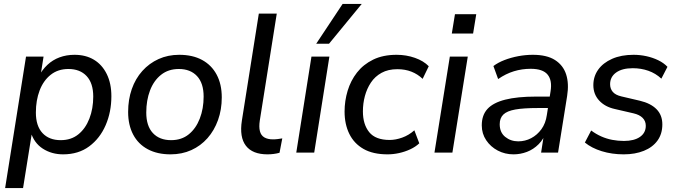

<svg xmlns="http://www.w3.org/2000/svg" viewBox="-20 -774 3443 974"><path d="M6 180 112 -487H201L185 -386H176Q194 -420 220.5 -445Q247 -470 282 -483Q317 -496 358 -496Q415 -496 456.5 -471Q498 -446 521.5 -398.5Q545 -351 545 -286Q545 -206 516 -139Q487 -72 432.5 -31.5Q378 9 300 9Q242 9 197 -20Q152 -49 135 -107H143L97 180ZM288 -63Q341 -63 377.5 -92.5Q414 -122 433.5 -172.5Q453 -223 453 -284Q453 -352 419.5 -388Q386 -424 327 -424Q274 -424 237 -394.5Q200 -365 181 -315Q162 -265 162 -203Q162 -135 195.5 -99Q229 -63 288 -63Z M845 9Q778 9 729.5 -17Q681 -43 655.5 -91.5Q630 -140 630 -206Q630 -269 648.5 -322Q667 -375 702 -414Q737 -453 784.5 -474.5Q832 -496 889 -496Q957 -496 1005 -470Q1053 -444 1079 -395.5Q1105 -347 1105 -280Q1105 -218 1086 -165Q1067 -112 1032.5 -73Q998 -34 950.5 -12.5Q903 9 845 9ZM848 -63Q901 -63 937.5 -92.5Q974 -122 993.5 -172.5Q1013 -223 1013 -284Q1013 -352 979.5 -388Q946 -424 887 -424Q834 -424 797 -394.5Q760 -365 741 -315Q722 -265 722 -203Q722 -135 755.5 -99Q789 -63 848 -63Z M1337 9Q1261 9 1227.5 -34.5Q1194 -78 1207 -162L1293 -705H1384L1298 -163Q1293 -130 1298.5 -108.5Q1304 -87 1321 -77Q1338 -67 1365 -67Q1377 -67 1388.5 -68.5Q1400 -70 1412 -72L1398 1Q1384 5 1368 7Q1352 9 1337 9Z M1483 0 1560 -487H1651L1574 0ZM1584 -552 1718 -754H1815L1649 -552Z M1946 9Q1872 9 1824 -18.5Q1776 -46 1752 -95Q1728 -144 1728 -208Q1728 -262 1743.5 -313.5Q1759 -365 1791 -406Q1823 -447 1873 -471.5Q1923 -496 1992 -496Q2041 -496 2085 -480.5Q2129 -465 2155 -438L2124 -374Q2099 -398 2067 -410.5Q2035 -423 1996 -423Q1949 -423 1915.5 -404.5Q1882 -386 1861.5 -355Q1841 -324 1831 -286.5Q1821 -249 1821 -209Q1821 -143 1853 -103.5Q1885 -64 1957 -64Q1987 -64 2020.5 -76Q2054 -88 2082 -113L2107 -47Q2088 -29 2061 -16.5Q2034 -4 2004.5 2.5Q1975 9 1946 9Z M2272 -604 2288 -702H2396L2380 -604ZM2184 0 2262 -487H2353L2275 0Z M2585 9Q2542 9 2505.5 -10Q2469 -29 2446.5 -62.5Q2424 -96 2424 -138Q2424 -190 2453 -221.5Q2482 -253 2543 -268.5Q2604 -284 2699 -284H2780L2771 -226H2709Q2636 -226 2594 -218.5Q2552 -211 2533.5 -193Q2515 -175 2515 -144Q2515 -102 2543 -79.5Q2571 -57 2609 -57Q2644 -57 2674.5 -73Q2705 -89 2726.5 -118.5Q2748 -148 2754 -190L2773 -311Q2782 -366 2758 -395.5Q2734 -425 2672 -425Q2628 -425 2587 -412.5Q2546 -400 2507 -373L2483 -439Q2507 -457 2539.5 -469.5Q2572 -482 2609 -489Q2646 -496 2683 -496Q2754 -496 2795.5 -469.5Q2837 -443 2852 -396.5Q2867 -350 2857 -287L2811 0H2725L2742 -109H2752Q2739 -69 2712.5 -42.5Q2686 -16 2653 -3.5Q2620 9 2585 9Z M3144 9Q3084 9 3032.5 -7Q2981 -23 2947 -51L2979 -112Q3003 -94 3030 -82Q3057 -70 3086 -64.5Q3115 -59 3145 -59Q3197 -59 3226.5 -79.5Q3256 -100 3256 -136Q3256 -160 3240 -176Q3224 -192 3194 -199L3099 -221Q3049 -232 3019.5 -264Q2990 -296 2990 -342Q2990 -386 3014.5 -420.5Q3039 -455 3085 -475.5Q3131 -496 3194 -496Q3227 -496 3259 -489Q3291 -482 3319 -468.5Q3347 -455 3366 -435L3335 -375Q3306 -402 3269 -415Q3232 -428 3190 -428Q3136 -428 3105.5 -406Q3075 -384 3075 -347Q3075 -324 3088.5 -308Q3102 -292 3132 -285L3226 -263Q3281 -250 3310.5 -220Q3340 -190 3340 -143Q3340 -95 3315.5 -61Q3291 -27 3246.5 -9Q3202 9 3144 9Z"/></svg>

Font: Nunito Sans 12pt ExtraLight 12pt Medium
Style: Italic
Weight: 500
Italic angle: -9°
Version: Version 3.101;gftools[0.9.27]